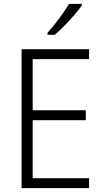

<svg xmlns="http://www.w3.org/2000/svg" viewBox="-20 -967 534 987"><path d="M438 0H91V-714H438V-663H148V-400H421V-349H148V-51H438ZM401 -939Q386 -918 362 -890Q338 -862 311 -834.5Q284 -807 261 -788H224V-798Q253 -831 284 -872Q315 -913 335 -947H401Z"/></svg>

Font: Noto Sans Sinhala UI SemiCondensed Light
Style: Regular
Weight: 300
Width: 4
Designer: Jelle Bosma - Monotype Design Team
Foundry: Monotype Imaging Inc.
Version: Version 2.006; ttfautohint (v1.8.4.7-5d5b)